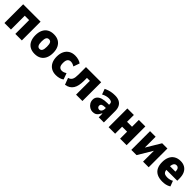

<svg xmlns="http://www.w3.org/2000/svg" viewBox="453 -2084 3666 3666"><g transform="rotate(45 2286.0 -250.5)"><path d="M64 0V-506H534V0H358V-373H240V0Z M887 11Q810 11 756 -20.5Q702 -52 674 -111.5Q646 -171 646 -254Q646 -336 674 -395Q702 -454 756 -485.5Q810 -517 886 -517Q964 -517 1017 -485.5Q1070 -454 1098.5 -395Q1127 -336 1127 -254Q1127 -171 1099 -111.5Q1071 -52 1017.5 -20.5Q964 11 887 11ZM887 -123Q925 -123 941.5 -155.5Q958 -188 958 -254Q958 -322 941.5 -352.5Q925 -383 886 -383Q848 -383 831 -352.5Q814 -322 814 -254Q814 -188 831.5 -155.5Q849 -123 887 -123Z M1460 11Q1386 11 1332.5 -21Q1279 -53 1250.5 -112Q1222 -171 1222 -252Q1222 -334 1250.5 -393Q1279 -452 1332.5 -484.5Q1386 -517 1460 -517Q1511 -517 1555 -503.5Q1599 -490 1625 -469L1581 -344Q1558 -359 1533 -368Q1508 -377 1481 -377Q1441 -377 1417 -348.5Q1393 -320 1393 -252Q1393 -184 1417.5 -156.5Q1442 -129 1482 -129Q1508 -129 1533.5 -138.5Q1559 -148 1580 -161L1625 -37Q1598 -15 1554.5 -2Q1511 11 1460 11Z M1715 16 1664 -118Q1692 -126 1710.5 -140Q1729 -154 1740 -176.5Q1751 -199 1755.5 -230.5Q1760 -262 1760 -304V-506H2170V0H1998V-373H1919V-298Q1919 -226 1907.5 -171.5Q1896 -117 1871.5 -78.5Q1847 -40 1808.5 -16Q1770 8 1715 16Z M2451 11Q2411 11 2373.5 -11Q2336 -33 2312.5 -71Q2289 -109 2289 -157Q2289 -205 2317.5 -239.5Q2346 -274 2401 -291.5Q2456 -309 2535 -309H2599V-222H2567Q2539 -222 2519 -219Q2499 -216 2485.5 -209.5Q2472 -203 2465 -191Q2458 -179 2458 -160Q2458 -138 2474 -123Q2490 -108 2514 -108Q2530 -108 2545.5 -119Q2561 -130 2570.5 -150.5Q2580 -171 2580 -200V-329Q2580 -365 2557.5 -379.5Q2535 -394 2493 -394Q2462 -394 2425 -385Q2388 -376 2347 -353L2306 -464Q2345 -483 2381.5 -494.5Q2418 -506 2456.5 -511.5Q2495 -517 2540 -517Q2603 -517 2650 -494.5Q2697 -472 2723 -425Q2749 -378 2749 -304V0H2610V-99H2602Q2584 -64 2564.5 -39Q2545 -14 2518.5 -1.5Q2492 11 2451 11Z M2877 0V-506H3053V-322H3187V-506H3363V0H3187V-189H3053V0Z M3490 0V-506H3641V-175H3618L3817 -506H3959V0H3807V-332H3830L3631 0Z M4338 11Q4246 11 4186.5 -20Q4127 -51 4098.5 -109.5Q4070 -168 4070 -252Q4070 -331 4096.5 -390.5Q4123 -450 4177 -483.5Q4231 -517 4309 -517Q4374 -517 4423 -488.5Q4472 -460 4499.5 -404Q4527 -348 4527 -261V-204H4211V-302H4391L4381 -286Q4381 -353 4362 -378.5Q4343 -404 4309 -404Q4284 -404 4267.5 -390.5Q4251 -377 4241.5 -349Q4232 -321 4232 -276V-223Q4232 -185 4243 -160.5Q4254 -136 4279.5 -124.5Q4305 -113 4350 -113Q4381 -113 4413.5 -121.5Q4446 -130 4469 -145L4511 -34Q4467 -8 4425 1.5Q4383 11 4338 11Z"/></g></svg>

Font: Nunito Sans 7pt Condensed Black
Style: Regular
Weight: 900
Width: 3
Designer: Vernon Adams
Foundry: Vernon Adams
Version: Version 3.101;gftools[0.9.27]